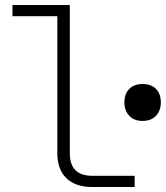

<svg xmlns="http://www.w3.org/2000/svg" viewBox="-20 -750 665 770"><path d="M350 0Q283 0 246.5 -35Q210 -70 210 -135V-685H30V-730H260V-135Q260 -45 350 -45H520V0ZM552 -265Q518 -265 498.5 -285.5Q479 -306 479 -340Q479 -374 498.5 -393.5Q518 -413 552 -413Q586 -413 605.5 -393.5Q625 -374 625 -340Q625 -306 605.5 -285.5Q586 -265 552 -265Z"/></svg>

Font: NKDuy Mono Thin
Style: Regular
Weight: 100
Monospace: yes
Designer: NKDuy
Foundry: NKDuy
Version: Version 2.251; ttfautohint (v1.8.4.7-5d5b)